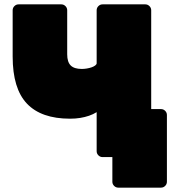

<svg xmlns="http://www.w3.org/2000/svg" viewBox="-20 -720 815 880"><path d="M522 140Q511 140 503 132Q495 124 495 113V0H473L423 -220H718Q729 -220 737 -212Q745 -204 745 -193V113Q745 124 737 132Q729 140 718 140ZM450 0Q439 0 431 -8Q423 -16 423 -27V-206Q407 -196 388 -189.5Q369 -183 347.5 -179.5Q326 -176 301 -176Q169 -176 103.5 -245Q38 -314 38 -461V-673Q38 -684 46 -692Q54 -700 65 -700H261Q272 -700 280 -692Q288 -684 288 -673V-471Q288 -436 304 -420Q320 -404 355 -404Q366 -404 378 -406Q390 -408 400 -411.5Q410 -415 416.5 -420Q423 -425 423 -430V-673Q423 -684 431 -692Q439 -700 450 -700H646Q657 -700 665 -692Q673 -684 673 -673V-27Q673 -16 665 -8Q657 0 646 0Z"/></svg>

Font: Rubik Black
Style: Regular
Weight: 900
Designer: Hubert and Fischer
Foundry: Hubert and Fischer
Version: Version 2.300;gftools[0.9.30]